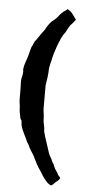

<svg xmlns="http://www.w3.org/2000/svg" viewBox="-54 -668 382 825"><g transform="rotate(5 136.5 -255.5)"><path d="M205 42Q210 54 215 60Q220 66 225 77Q226 79 230.5 83.5Q235 88 235 90Q235 91 234 92Q232 97 225.5 102.5Q219 108 216 110Q214 113 208 118.5Q202 124 198 125H197V124H196L195 123H194L193 122H192V121H191L190 120H189Q189 119 188 119Q182 115 178 110Q165 96 158 83.5Q151 71 141 57Q136 50 130 38.5Q124 27 119 17Q114 5 106.5 -6Q99 -17 93 -28Q90 -37 85 -44Q80 -51 77 -59Q75 -64 71 -72Q67 -80 63 -88Q59 -96 56 -103.5Q53 -111 52 -115Q51 -119 50 -122.5Q49 -126 49 -134Q49 -142 45.5 -145.5Q42 -149 40 -163Q39 -170 37.5 -176Q36 -182 36 -190Q36 -200 34 -212Q32 -224 32 -235V-273Q32 -284 31.5 -291.5Q31 -299 31 -304Q31 -308 31 -312.5Q31 -317 32 -322Q37 -339 37 -352Q37 -354 36.5 -355.5Q36 -357 36 -358Q36 -373 44 -395L52 -419Q55 -430 57.5 -440.5Q60 -451 63 -460Q68 -468 71 -477Q74 -486 81 -493Q90 -507 98.5 -518.5Q107 -530 115 -541Q125 -562 142 -579Q157 -589 168.5 -604.5Q180 -620 198 -631L199 -632L200 -633L202 -635L203 -636Q204 -636 205 -635Q213 -631 216.5 -628Q220 -625 223 -621.5Q226 -618 230.5 -611.5Q235 -605 243 -594Q240 -591 237 -586Q234 -581 228 -575Q219 -567 213 -554.5Q207 -542 202 -534Q194 -526 185.5 -507Q177 -488 171 -471Q166 -456 161 -440Q156 -424 153 -406Q150 -398 149 -390Q148 -382 146 -374Q146 -358 143.5 -338.5Q141 -319 138 -302V-205Q138 -194 140 -182.5Q142 -171 142 -160Q142 -146 145.5 -132.5Q149 -119 149 -104Q154 -84 161 -64Q168 -44 175 -21Q179 -6 191 13Q193 21 198 27.5Q203 34 205 42Z"/></g></svg>

Font: Kirang Haerang sl
Style: Regular
Weight: 400
Version: Version 1.00